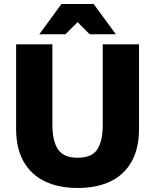

<svg xmlns="http://www.w3.org/2000/svg" viewBox="-20 -920 770 953"><path d="M365 13Q272 13 203.5 -19.5Q135 -52 97.5 -117.5Q60 -183 60 -280V-700H240V-301Q240 -220 268 -178.5Q296 -137 365 -137Q436 -137 463 -178.5Q490 -220 490 -300V-700H670V-280Q670 -183 633 -117.5Q596 -52 528 -19.5Q460 13 365 13ZM175 -750 285 -900H445L555 -750H425L365 -810L305 -750Z"/></svg>

Font: Golos Text
Style: Bold
Weight: 700
Designer: A.Korolkova, Vitaly Kuzmin
Foundry: ParaType Ltd
Version: Version 2.004